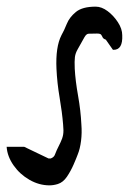

<svg xmlns="http://www.w3.org/2000/svg" viewBox="-29 -538 388 578"><path d="M145 16Q132 20 120 20Q89 20 60 3.5Q31 -13 12 -40Q-7 -67 -9 -96H44L117 -61Q119 -61 121 -61Q123 -61 124 -61Q134 -65 136.5 -73Q139 -81 153 -109Q159 -121 161 -132.5Q163 -144 161 -163Q158 -200 150.5 -244Q143 -288 141 -331Q138 -397 156 -432Q164 -446 172 -466Q180 -486 199.5 -502Q219 -518 259 -518Q277 -518 295 -504.5Q313 -491 326 -471Q339 -451 339 -432Q341 -388 313 -388H311L290 -418H291Q282 -421 280 -425.5Q278 -430 275.5 -433.5Q273 -437 263 -437Q244 -437 237.5 -436.5Q231 -436 225.5 -426.5Q220 -417 205 -390Q198 -378 196.5 -366Q195 -354 196 -331Q198 -295 206 -250Q214 -205 216 -163Q218 -138 215 -114Q212 -90 205 -73Q201 -62 192.5 -42.5Q184 -23 172.5 -6Q161 11 145 16Z"/></svg>

Font: Syne
Style: Italic
Weight: 400
Italic angle: -9°
Designer: Lucas Descroix
Foundry: Bonjour Monde
Version: Version 2.000; ttfautohint (v1.8.3)